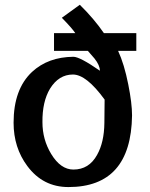

<svg xmlns="http://www.w3.org/2000/svg" viewBox="-20 -756 618 793"><path d="M281.2 -448.2Q222.7 -448.2 186.5 -389.6Q154.3 -335.9 155.3 -251Q155.3 -179.7 191.4 -120.1Q230.5 -55.7 283.2 -55.7Q347.7 -55.7 380.9 -116.2Q410.2 -168 411.1 -248Q412.1 -345.7 412.1 -344.7Q336.9 -448.2 281.2 -448.2ZM291 -619.1Q278.3 -638.7 235.4 -682.6L309.6 -736.3Q368.2 -678.7 409.2 -619.1H543V-545.9H467.8Q493.2 -491.2 509.8 -407.2Q525.4 -329.1 525.4 -279.3Q521.5 16.6 262.7 16.6Q157.2 16.6 92.8 -70.3Q36.1 -146.5 36.1 -249Q36.1 -387.7 112.3 -459Q178.7 -520.5 283.2 -521.5Q309.6 -521.5 392.6 -463.9Q392.6 -486.3 370.1 -514.6Q357.4 -529.3 342.8 -545.9H203.1V-619.1Z"/></svg>

Font: Puritan
Style: Bold
Weight: 700
Version: 2.1